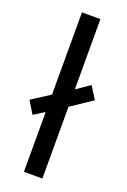

<svg xmlns="http://www.w3.org/2000/svg" viewBox="-156 -810 571 860"><g transform="rotate(20 129.0 -380.0)"><path d="M78 0V-285L27 -253L-9 -312L78 -368V-760H166V-425L230 -469L267 -410L166 -342V0Z"/></g></svg>

Font: Noto Sans Test
Style: Regular
Weight: 400
Version: Version 1.002; ttfautohint (v1.8.4.7-5d5b)